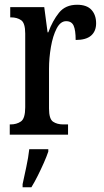

<svg xmlns="http://www.w3.org/2000/svg" viewBox="-20 -566 437 807"><path d="M21 0V-43H24Q50 -43 68 -55.5Q86 -68 86 -115V-425Q86 -469 69 -481Q52 -493 26 -493H23V-536H166L180 -430H183Q201 -479 228 -512.5Q255 -546 304 -546Q345 -546 364.5 -524.5Q384 -503 384 -468Q384 -435 363 -416.5Q342 -398 298 -398Q298 -439 289.5 -458Q281 -477 258 -477Q234 -477 218 -446Q202 -415 194 -368.5Q186 -322 186 -276V-110Q186 -66 203 -54.5Q220 -43 246 -43H266V0ZM75 208Q82 175 90.5 136Q99 97 103 61H183V71Q176 92 164 119Q152 146 138.5 173Q125 200 112 221H75Z"/></svg>

Font: Noto Serif Myanmar ExtraCondensed Medium
Style: Regular
Weight: 500
Width: 2
Designer: Ben Mitchell and the Monotype Design Team
Foundry: Monotype Imaging Inc.
Version: Version 2.106; ttfautohint (v1.8.4.7-5d5b)